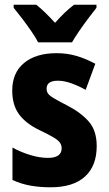

<svg xmlns="http://www.w3.org/2000/svg" viewBox="-20 -786 462 816"><path d="M391 -165Q391 -81 341 -35.5Q291 10 195 10Q150 10 110 3Q70 -4 33 -21V-159Q67 -140 107.5 -127.5Q148 -115 184 -115Q242 -115 242 -156Q242 -168 235.5 -178.5Q229 -189 208.5 -201.5Q188 -214 148 -233Q91 -260 61.5 -299.5Q32 -339 32 -401Q32 -477 82.5 -518.5Q133 -560 220 -560Q265 -560 304.5 -548.5Q344 -537 385 -515L344 -404Q316 -420 284.5 -431.5Q253 -443 226 -443Q178 -443 178 -409Q178 -397 184.5 -388Q191 -379 210.5 -367.5Q230 -356 269 -336Q326 -306 358.5 -268Q391 -230 391 -165ZM142 -606Q132 -626 113 -653.5Q94 -681 73.5 -708Q53 -735 38 -753V-766H134Q153 -751 172.5 -732Q192 -713 214 -689Q236 -714 255.5 -732.5Q275 -751 295 -766H390V-753Q375 -734 355 -707.5Q335 -681 316.5 -654Q298 -627 286 -606Z"/></svg>

Font: Noto Sans Lao UI Cond ExtBd
Style: Regular
Weight: 800
Width: 3
Designer: Monotype Design Team
Foundry: Monotype Imaging Inc.
Version: Version 2.000; ttfautohint (v1.8.4.7-5d5b)